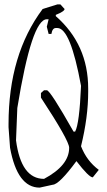

<svg xmlns="http://www.w3.org/2000/svg" viewBox="-20 -857 490 877"><path d="M242.2 -836.9H255.9L274.9 -815.9Q274.9 -805.2 234.9 -789.1V-783.2Q382.8 -653.8 382.8 -452.1V-438Q382.8 -321.8 350.1 -189Q376 -122.1 431.2 -81.1L403.8 -46.9Q386.2 -46.9 329.1 -121.1Q251 -15.1 221.2 -13.2L161.1 0Q59.1 0 25.9 -182.1L19 -275.9V-290Q19 -607.9 174.8 -815.9ZM53.2 -215.8Q76.2 -40 181.2 -40Q295.9 -101.1 295.9 -182.1Q295.9 -214.8 167 -411.1V-432.1L181.2 -444.8H193.8Q209 -444.8 315.9 -255.9H323.2Q342.8 -292 350.1 -464.8Q301.8 -729 242.2 -729H234.9Q219.2 -729 214.8 -702.1H202.1L193.8 -734.9L202.1 -769H193.8Q125 -769 59.1 -363.8Z"/></svg>

Font: Loved by the King
Style: Regular
Weight: 400
Designer: Kimberly Geswein
Foundry: Kimberly Geswein
Version: Version 1.002 2006